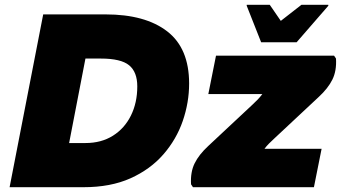

<svg xmlns="http://www.w3.org/2000/svg" viewBox="-20 -780 1420 800"><path d="M20 0 160 -720H420Q585 -720 676.5 -649.5Q768 -579 768 -432Q768 -353 741.5 -276Q715 -199 660.5 -136.5Q606 -74 523.5 -37Q441 0 328 0ZM400 -536H336L268 -184H336Q402 -184 450.5 -214.5Q499 -245 525.5 -298.5Q552 -352 552 -420Q552 -480 518 -508Q484 -536 400 -536ZM848 -388 880 -548H1372L1380 -536Q1383 -485 1365 -448.5Q1347 -412 1308 -376L1124 -204Q1112 -193 1101 -182Q1090 -171 1082 -160H1320L1288 0H784L776 -12Q773 -63 791 -99.5Q809 -136 848 -172L1032 -344Q1043 -354 1054 -365.5Q1065 -377 1073 -388ZM1068 -604 1008 -756V-760H1104L1150 -693L1236 -760H1348V-756L1216 -604Z"/></svg>

Font: Kufam Black
Style: Italic
Weight: 900
Italic angle: -11°
Designer: Artur Schmal
Foundry: Original Type
Version: Version 1.301; ttfautohint (v1.8.3)